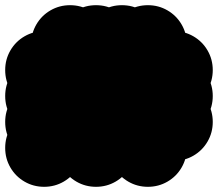

<svg xmlns="http://www.w3.org/2000/svg" viewBox="-70 -620 840 740"><path d="M150 -50Q150 -91 170 -125.5Q190 -160 224.5 -180Q259 -200 300 -200Q341 -200 375.5 -180Q410 -160 430 -125.5Q450 -91 450 -50Q450 -9 430 25.5Q410 60 375.5 80Q341 100 300 100Q259 100 224.5 80Q190 60 170 25.5Q150 -9 150 -50ZM150 -250Q150 -291 170 -325.5Q190 -360 224.5 -380Q259 -400 300 -400Q341 -400 375.5 -380Q410 -360 430 -325.5Q450 -291 450 -250Q450 -209 430 -174.5Q410 -140 375.5 -120Q341 -100 300 -100Q259 -100 224.5 -120Q190 -140 170 -174.5Q150 -209 150 -250ZM-50 -50Q-50 -91 -30 -125.5Q-10 -160 24.5 -180Q59 -200 100 -200Q141 -200 175.5 -180Q210 -160 230 -125.5Q250 -91 250 -50Q250 -9 230 25.5Q210 60 175.5 80Q141 100 100 100Q59 100 24.5 80Q-10 60 -30 25.5Q-50 -9 -50 -50ZM-50 -150Q-50 -191 -30 -225.5Q-10 -260 24.5 -280Q59 -300 100 -300Q141 -300 175.5 -280Q210 -260 230 -225.5Q250 -191 250 -150Q250 -109 230 -74.5Q210 -40 175.5 -20Q141 0 100 0Q59 0 24.5 -20Q-10 -40 -30 -74.5Q-50 -109 -50 -150ZM-50 -250Q-50 -291 -30 -325.5Q-10 -360 24.5 -380Q59 -400 100 -400Q141 -400 175.5 -380Q210 -360 230 -325.5Q250 -291 250 -250Q250 -209 230 -174.5Q210 -140 175.5 -120Q141 -100 100 -100Q59 -100 24.5 -120Q-10 -140 -30 -174.5Q-50 -209 -50 -250ZM-50 -350Q-50 -391 -30 -425.5Q-10 -460 24.5 -480Q59 -500 100 -500Q141 -500 175.5 -480Q210 -460 230 -425.5Q250 -391 250 -350Q250 -309 230 -274.5Q210 -240 175.5 -220Q141 -200 100 -200Q59 -200 24.5 -220Q-10 -240 -30 -274.5Q-50 -309 -50 -350ZM50 -450Q50 -491 70 -525.5Q90 -560 124.5 -580Q159 -600 200 -600Q241 -600 275.5 -580Q310 -560 330 -525.5Q350 -491 350 -450Q350 -409 330 -374.5Q310 -340 275.5 -320Q241 -300 200 -300Q159 -300 124.5 -320Q90 -340 70 -374.5Q50 -409 50 -450ZM150 -450Q150 -491 170 -525.5Q190 -560 224.5 -580Q259 -600 300 -600Q341 -600 375.5 -580Q410 -560 430 -525.5Q450 -491 450 -450Q450 -409 430 -374.5Q410 -340 375.5 -320Q341 -300 300 -300Q259 -300 224.5 -320Q190 -340 170 -374.5Q150 -409 150 -450ZM250 -450Q250 -491 270 -525.5Q290 -560 324.5 -580Q359 -600 400 -600Q441 -600 475.5 -580Q510 -560 530 -525.5Q550 -491 550 -450Q550 -409 530 -374.5Q510 -340 475.5 -320Q441 -300 400 -300Q359 -300 324.5 -320Q290 -340 270 -374.5Q250 -409 250 -450ZM350 -50Q350 -91 370 -125.5Q390 -160 424.5 -180Q459 -200 500 -200Q541 -200 575.5 -180Q610 -160 630 -125.5Q650 -91 650 -50Q650 -9 630 25.5Q610 60 575.5 80Q541 100 500 100Q459 100 424.5 80Q390 60 370 25.5Q350 -9 350 -50ZM350 -450Q350 -491 370 -525.5Q390 -560 424.5 -580Q459 -600 500 -600Q541 -600 575.5 -580Q610 -560 630 -525.5Q650 -491 650 -450Q650 -409 630 -374.5Q610 -340 575.5 -320Q541 -300 500 -300Q459 -300 424.5 -320Q390 -340 370 -374.5Q350 -409 350 -450ZM450 -250Q450 -291 470 -325.5Q490 -360 524.5 -380Q559 -400 600 -400Q641 -400 675.5 -380Q710 -360 730 -325.5Q750 -291 750 -250Q750 -209 730 -174.5Q710 -140 675.5 -120Q641 -100 600 -100Q559 -100 524.5 -120Q490 -140 470 -174.5Q450 -209 450 -250ZM450 -150Q450 -191 470 -225.5Q490 -260 524.5 -280Q559 -300 600 -300Q641 -300 675.5 -280Q710 -260 730 -225.5Q750 -191 750 -150Q750 -109 730 -74.5Q710 -40 675.5 -20Q641 0 600 0Q559 0 524.5 -20Q490 -40 470 -74.5Q450 -109 450 -150ZM450 -350Q450 -391 470 -425.5Q490 -460 524.5 -480Q559 -500 600 -500Q641 -500 675.5 -480Q710 -460 730 -425.5Q750 -391 750 -350Q750 -309 730 -274.5Q710 -240 675.5 -220Q641 -200 600 -200Q559 -200 524.5 -220Q490 -240 470 -274.5Q450 -309 450 -350ZM250 -250Q250 -291 270 -325.5Q290 -360 324.5 -380Q359 -400 400 -400Q441 -400 475.5 -380Q510 -360 530 -325.5Q550 -291 550 -250Q550 -209 530 -174.5Q510 -140 475.5 -120Q441 -100 400 -100Q359 -100 324.5 -120Q290 -140 270 -174.5Q250 -209 250 -250ZM150 -150Q150 -191 170 -225.5Q190 -260 224.5 -280Q259 -300 300 -300Q341 -300 375.5 -280Q410 -260 430 -225.5Q450 -191 450 -150Q450 -109 430 -74.5Q410 -40 375.5 -20Q341 0 300 0Q259 0 224.5 -20Q190 -40 170 -74.5Q150 -109 150 -150Z"/></svg>

Font: TINY 5x3
Style: Regular
Weight: 400
Designer: Jack Halten Fahnestock
Foundry: Velvetyne Type Foundry
Version: Version 1.002